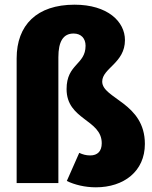

<svg xmlns="http://www.w3.org/2000/svg" viewBox="-20 -781 649 819"><path d="M298 -761C137 -761 51 -674 51 -532V0H229V-537C229 -603 249 -638 294 -638C326 -638 345 -617 345 -586C345 -504 264 -509 264 -401C264 -269 414 -272 414 -170C414 -136 396 -118 365 -118C347 -118 333 -122 318 -129L265 -9C298 7 342 18 389 18C508 18 598 -50 598 -167C598 -343 416 -360 416 -433C416 -490 513 -512 513 -610C513 -689 439 -761 298 -761Z"/></svg>

Font: Fira Sans ExtraBold
Style: Regular
Weight: 800
Designer: bBox Type GmbH & Carrois Corporate GbR & Edenspiekermann AG
Foundry: bBox Type GmbH & Carrois Corporate GbR & Edenspiekermann AG
Version: Version 4.300;PS 004.300;hotconv 1.0.88;makeotf.lib2.5.64775